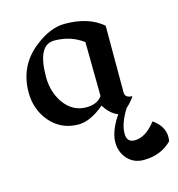

<svg xmlns="http://www.w3.org/2000/svg" viewBox="-103 -547 807 870"><g transform="rotate(-15 300.0 -112.5)"><path d="M418 5.9Q373.5 -5.9 343.8 -55.2Q277.3 0.5 222.2 0.5Q140.1 0.5 88.4 -60.5Q40 -118.2 40 -197.8Q40 -324.2 138.2 -399.9Q210.4 -456.5 277.8 -456.5Q390.6 -456.5 455.6 -399.9V-87.4Q455.6 -60.5 490.2 -60.5Q460 -14.6 418 5.9ZM276.4 -65.4Q326.7 -65.4 350.6 -98.1L347.7 -352.1Q289.6 -395.5 212.4 -395.5Q134.3 -395.5 134.3 -245.6Q134.3 -175.3 170.9 -122.6Q211.4 -65.4 276.4 -65.4ZM464.8 232.4Q418.9 232.4 389.2 199.7Q360.8 167 360.8 121.6Q360.8 89.4 379.6 48.8Q398.4 8.3 425.3 -18.1H452.6Q411.6 45.9 411.6 94.7Q411.6 135.7 449.2 135.7Q500.5 135.7 548.3 73.7Q599.6 109.4 599.6 159.2Q599.6 169.4 597.7 180.2Q546.4 232.4 464.8 232.4Z"/></g></svg>

Font: Balgruf
Style: Regular
Weight: 500
Designer: Paul James MIller
Foundry: High-Logic / Made with FontCreator
Version: Version 1.201;March 28, 2021;FontCreator 13.0.0.2683 64-bit